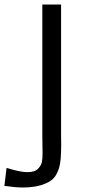

<svg xmlns="http://www.w3.org/2000/svg" viewBox="-63 -585 417 855"><path d="M126.5 97.7 125.5 17.1V-564.9H209V17.1L209.5 58.1Q209.5 132.8 200.4 161.6Q191.4 190.4 178 206.1Q164.6 221.7 141.6 231.4Q100.1 250 40 250Q6.8 250 -43.5 242.7L-33.7 162.6Q26.4 181.6 59.3 181.6Q92.3 181.6 106.4 166.5Q120.6 151.4 123.5 136.7Q126.5 122.1 126.5 97.7Z"/></svg>

Font: Duru Sans
Style: Regular
Weight: 400
Designer: Onur Yazõcõgil
Foundry: Onur Yazõcõgil
Version: Version 1.002